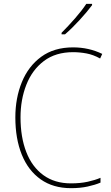

<svg xmlns="http://www.w3.org/2000/svg" viewBox="-20 -971 581 1001"><path d="M361 -699Q270 -699 209 -653Q148 -607 117.5 -529.5Q87 -452 87 -359Q87 -256 117 -178.5Q147 -101 206 -58Q265 -15 350 -15Q399 -15 437.5 -23.5Q476 -32 504 -44V-19Q476 -7 437 1.5Q398 10 350 10Q257 10 192 -36Q127 -82 93.5 -165Q60 -248 60 -359Q60 -460 94 -543Q128 -626 195 -675Q262 -724 361 -724Q443 -724 513 -690L502 -666Q466 -686 430.5 -692.5Q395 -699 361 -699ZM460 -944Q434 -909 394.5 -866Q355 -823 319 -792H301V-800Q335 -834 371 -875Q407 -916 430 -951H460Z"/></svg>

Font: Noto Sans Lao Looped SemiCondensed Thin
Style: Regular
Weight: 100
Width: 4
Designer: Mark Frömberg, Ben Mitchell
Foundry: The Fontpad Ltd
Version: Version 1.002; ttfautohint (v1.8.4.7-5d5b)